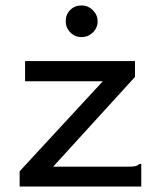

<svg xmlns="http://www.w3.org/2000/svg" viewBox="-20 -684 590 704"><path d="M52 -56 357 -386H72V-460H475V-402L175 -73H454Q470 -73 477.5 -75Q485 -77 491 -83H498V0H52ZM279 -548Q255 -548 238 -565Q221 -582 221 -606Q221 -631 237.5 -647.5Q254 -664 279 -664Q303 -664 320.5 -646.5Q338 -629 338 -606Q338 -582 320.5 -565Q303 -548 279 -548Z"/></svg>

Font: Inconsolata SemiExpanded Medium
Style: Regular
Weight: 500
Width: 6
Monospace: yes
Designer: Raph Levien, Cyreal, Brenton Simpson
Foundry: Raph Levien, Cyreal, Google
Version: Version 3.001; ttfautohint (v1.8.2.53-6de2)